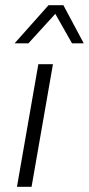

<svg xmlns="http://www.w3.org/2000/svg" viewBox="-20 -716 341 736"><path d="M45 0 127 -470H183L101 0ZM256 -550 192 -663 89 -550H36L166 -696H223L301 -550Z"/></svg>

Font: Celebes Light
Style: Italic
Weight: 300
Italic angle: -10°
Designer: Anugrah Pasau
Foundry: Lafontype
Version: Version 1.000; ttfautohint (v1.8.4)